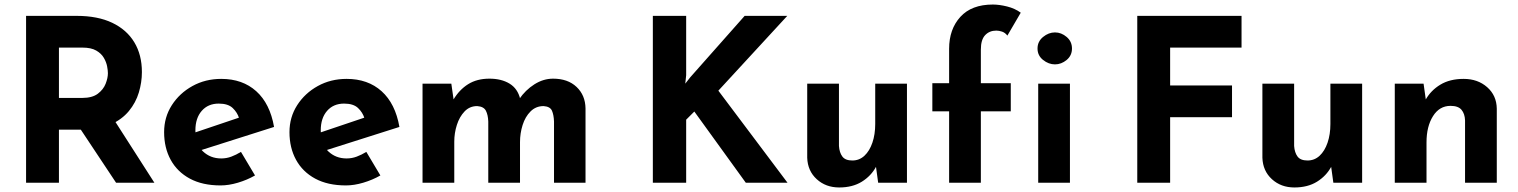

<svg xmlns="http://www.w3.org/2000/svg" viewBox="-20 -806 6695 847"><path d="M318 -736Q411 -736 475 -705.5Q539 -675 572.5 -619.5Q606 -564 606 -488Q606 -443 592.5 -398Q579 -353 548.5 -316Q518 -279 468 -256.5Q418 -234 344 -234H240V0H95V-736ZM343 -374Q387 -374 411.5 -392.5Q436 -411 446 -436.5Q456 -462 456 -483Q456 -495 452.5 -513.5Q449 -532 438 -551Q427 -570 404.5 -583Q382 -596 344 -596H240V-374ZM479 -284 661 0H492L306 -280Z M953 12Q873 12 817.5 -18Q762 -48 733 -101Q704 -154 704 -223Q704 -289 738 -342Q772 -395 829 -426.5Q886 -458 956 -458Q1050 -458 1110.5 -403.5Q1171 -349 1189 -246L849 -138L818 -214L1064 -297L1035 -284Q1027 -310 1006.5 -329.5Q986 -349 945 -349Q898 -349 870 -317Q842 -285 842 -231Q842 -170 875 -138.5Q908 -107 956 -107Q979 -107 1000.5 -115Q1022 -123 1043 -136L1105 -32Q1070 -12 1029.5 0Q989 12 953 12Z M1506 12Q1426 12 1370.5 -18Q1315 -48 1286 -101Q1257 -154 1257 -223Q1257 -289 1291 -342Q1325 -395 1382 -426.5Q1439 -458 1509 -458Q1603 -458 1663.5 -403.5Q1724 -349 1742 -246L1402 -138L1371 -214L1617 -297L1588 -284Q1580 -310 1559.5 -329.5Q1539 -349 1498 -349Q1451 -349 1423 -317Q1395 -285 1395 -231Q1395 -170 1428 -138.5Q1461 -107 1509 -107Q1532 -107 1553.5 -115Q1575 -123 1596 -136L1658 -32Q1623 -12 1582.5 0Q1542 12 1506 12Z M1971 -437 1982 -360 1980 -366Q2006 -410 2045 -434.5Q2084 -459 2139 -459Q2192 -459 2228 -437Q2264 -415 2275 -369L2270 -368Q2298 -409 2337.5 -434Q2377 -459 2420 -459Q2485 -459 2523.5 -422.5Q2562 -386 2563 -328V0H2424V-270Q2423 -299 2415 -317.5Q2407 -336 2378 -338Q2344 -338 2320.5 -314.5Q2297 -291 2285.5 -254.5Q2274 -218 2274 -179V0H2134V-270Q2133 -299 2123.5 -317.5Q2114 -336 2085 -338Q2052 -338 2029.5 -314.5Q2007 -291 1995.5 -255Q1984 -219 1984 -181V0H1844V-437Z M3007 -474 3003 -437 3025 -465 3265 -736H3453L3149 -406L3454 0H3270L3043 -314L3007 -278V0H2860V-736H3007Z M3682 21Q3623 21 3583 -15.5Q3543 -52 3541 -110V-437H3681V-162Q3683 -133 3696 -115.5Q3709 -98 3740 -98Q3771 -98 3793.5 -119Q3816 -140 3828.5 -176.5Q3841 -213 3841 -259V-437H3981V0H3854L3843 -80L3845 -71Q3823 -30 3782 -4.5Q3741 21 3682 21Z M4167 0V-315H4093V-439H4167V-591Q4167 -677 4216.5 -731.5Q4266 -786 4360 -786Q4388 -786 4422.5 -777.5Q4457 -769 4483 -750L4424 -649Q4414 -662 4400.5 -666.5Q4387 -671 4375 -671Q4345 -671 4326 -651Q4307 -631 4307 -587V-439H4439V-315H4307V0Z M4560 -437H4700V0H4560ZM4557 -592Q4557 -623 4581.5 -643Q4606 -663 4634 -663Q4662 -663 4685.5 -643Q4709 -623 4709 -592Q4709 -561 4685.5 -541.5Q4662 -522 4634 -522Q4606 -522 4581.5 -541.5Q4557 -561 4557 -592Z M4997 -736H5457V-596H5142V-429H5415V-289H5142V0H4997Z M5690 21Q5631 21 5591 -15.5Q5551 -52 5549 -110V-437H5689V-162Q5691 -133 5704 -115.5Q5717 -98 5748 -98Q5779 -98 5801.5 -119Q5824 -140 5836.5 -176.5Q5849 -213 5849 -259V-437H5989V0H5862L5851 -80L5853 -71Q5831 -30 5790 -4.5Q5749 21 5690 21Z M6260 -437 6271 -359 6269 -366Q6292 -407 6334 -432.5Q6376 -458 6437 -458Q6499 -458 6540.5 -421.5Q6582 -385 6583 -327V0H6443V-275Q6442 -304 6427.5 -321.5Q6413 -339 6379 -339Q6330 -339 6301.5 -293.5Q6273 -248 6273 -178V0H6133V-437Z"/></svg>

Font: Reem Kufi Fun
Style: Bold
Weight: 700
Designer: Khaled Hosny
Version: Version 1.005